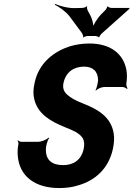

<svg xmlns="http://www.w3.org/2000/svg" viewBox="-20 -941 675 971"><path d="M300 -106C246 -106 212 -128 212 -184C211 -199 220 -233 229 -243L225 -245C217 -235 189 -224 174 -224H87C81 -224 73 -229 71 -232L69 -229C72 -226 74 -218 73 -212C69 -190 68 -170 70 -151C79 -49 158 10 279 10C314 10 347 6 377 -4C456 -27 528 -83 551 -188C557 -217 559 -243 555 -266C542 -350 474 -389 399 -418C363 -432 336 -447 319 -463C302 -478 296 -498 301 -521C314 -581 358 -604 405 -604C449 -604 476 -581 476 -534C475 -522 469 -494 463 -485L465 -483C473 -492 494 -501 507 -501H600C608 -501 619 -495 622 -491L625 -494C622 -498 618 -509 619 -518C623 -543 623 -567 619 -589C603 -670 538 -721 432 -721C397 -721 365 -716 334 -707C256 -682 177 -626 155 -522C148 -491 147 -464 153 -441C170 -364 237 -327 308 -298C331 -289 350 -281 364 -273C392 -255 414 -238 403 -187C390 -128 347 -106 300 -106ZM436 -865 424 -887C422 -890 418 -904 421 -908L418 -909C416 -905 402 -901 396 -901L359 -900C324 -899 281 -911 259 -921L257 -917C278 -907 313 -883 332 -858L395 -773C397 -769 403 -756 400 -753L402 -751C404 -755 418 -759 422 -759H463C467 -759 479 -755 480 -752L482 -753C482 -756 491 -769 495 -772L634 -896L635 -901H543C538 -901 526 -905 526 -909L522 -907C523 -904 514 -890 510 -887L489 -866C474 -850 451 -815 447 -798H451C455 -815 445 -850 436 -865Z"/></svg>

Font: Asimov
Style: EdgeExtremeIt
Weight: 500
Designer: Google
Version: Version 2.000980: 2014